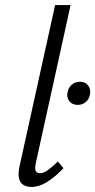

<svg xmlns="http://www.w3.org/2000/svg" viewBox="-20 -731 375 756"><path d="M105 5Q85 5 72 -3Q59 -11 55 -28.5Q51 -46 56 -72L197 -711H258L121 -89Q117 -70 120 -59.5Q123 -49 138 -49Q152 -49 169 -61.5Q186 -74 208 -95L230 -69Q197 -34 165.5 -14.5Q134 5 105 5ZM286 -318Q272 -318 262 -324.5Q252 -331 247.5 -342.5Q243 -354 246 -367Q249 -386 262.5 -397.5Q276 -409 294 -409Q309 -409 318.5 -402.5Q328 -396 332.5 -384.5Q337 -373 334 -359Q331 -340 317.5 -329Q304 -318 286 -318Z"/></svg>

Font: Ysabeau
Style: Italic
Weight: 400
Italic angle: -12°
Designer: Christian Thalmann (Catharsis Fonts)
Version: Version 2.000;gftools[0.9.27.dev2+g8671c4b]